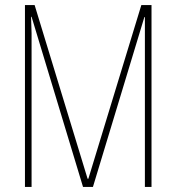

<svg xmlns="http://www.w3.org/2000/svg" viewBox="-20 -734 692 754"><path d="M306 0 104 -668H102Q104 -622 104 -604Q104 -586 104 -579V0H78V-714H116L324 -32H327L535 -714H575V0H549V-667H547L345 0Z"/></svg>

Font: Noto Sans Hebrew ExtraCondensed Thin
Style: Regular
Weight: 100
Width: 2
Designer: Monotype Design Team
Foundry: Monotype Imaging Inc.
Version: Version 2.004; ttfautohint (v1.8.4.7-5d5b)